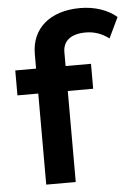

<svg xmlns="http://www.w3.org/2000/svg" viewBox="-54 -794 594 836"><g transform="rotate(-5 243.5 -376.5)"><path d="M114 0H243V-398H354V-507H243V-568C243 -615 276 -645 343 -645C380 -645 414 -633 444 -610L487 -700C449 -733 392 -753 328 -753C193 -753 114 -680 114 -571V-507H23V-398H114Z"/></g></svg>

Font: Finlandica SemiBold
Style: Regular
Weight: 600
Designer: Niklas Ekholm, Juho Hiilivirta, Jaakko Suomalainen
Foundry: Helsinki Type Studio
Version: Version 2.000;Glyphs 3.2 (3202)